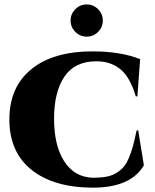

<svg xmlns="http://www.w3.org/2000/svg" viewBox="-20 -847 708 879"><path d="M429 -700.9Q407.2 -679.2 377 -679.2Q346.7 -679.2 325 -700.9Q303.2 -722.7 303.2 -752.9Q303.2 -783.2 325 -804.9Q346.7 -826.7 377 -826.7Q407.2 -826.7 429 -804.9Q450.7 -783.2 450.7 -752.9Q450.7 -722.7 429 -700.9ZM605.5 -250H612.8L638.7 -90.3Q579.1 12.2 403.8 12.2Q225.1 11.2 124 -69.8Q22.9 -150.9 22.9 -300.3Q22.9 -447.8 123 -529.8Q223.1 -611.8 403.8 -611.8Q532.2 -611.8 621.6 -576.2L608.9 -405.8H601.6Q575.7 -493.7 531.2 -530Q486.8 -566.4 420.9 -566.4Q322.3 -566.4 274.9 -496.1Q227.5 -425.8 227.5 -303.7Q227.5 -181.2 273.7 -108.9Q319.8 -36.6 403.8 -33.2Q439 -33.2 464.6 -37.6Q490.2 -42 510.3 -53.7Q530.3 -65.4 543.9 -80.6Q557.6 -95.7 569.1 -122.1Q580.6 -148.4 588.4 -177.2Q596.2 -206.1 605.5 -250Z"/></svg>

Font: Cinzel Black
Style: Regular
Weight: 900
Designer: Natanael Gama
Version: Version 1.001;PS 001.001;hotconv 1.0.56;makeotf.lib2.0.21325